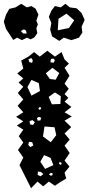

<svg xmlns="http://www.w3.org/2000/svg" viewBox="-48 -979 467 1014"><path d="M75 -67 55 -107 75 -147 47 -187 75 -226 51 -260 75 -294 41 -316 75 -338 37 -362 75 -386 45 -420 75 -454 46 -488 75 -521 50 -543 75 -565 43 -591 75 -617 64 -659 102 -680 132 -704 162 -680 202 -711 242 -680 277 -704 293 -665 316 -643 293 -621 319 -579 293 -537 315 -510 293 -482 313 -462 293 -442 329 -414 293 -386 331 -364 293 -342 328 -308 293 -274 320 -242 293 -210 320 -171 293 -131 319 -99 293 -67 302 -36 274 -20 242 2 210 -20 180 5 150 -20 116 15ZM125 -661 117 -673 102 -665 107 -651 122 -647ZM242 -662 233 -670 221 -667 218 -650 236 -648ZM265 -593 229 -621 194 -592 215 -562 246 -558ZM157 -540 118 -557 97 -519 118 -474 163 -498ZM273 -471 242 -491 209 -467 226 -428 271 -430ZM167 -413 158 -412 155 -406 160 -399 169 -403ZM170 -357 157 -362 147 -355 151 -342 165 -343ZM136 -334 123 -345 108 -339 111 -322 127 -319ZM240 -307 187 -311 179 -258 220 -228 249 -265ZM122 -228 105 -230 101 -214 112 -202 128 -211ZM219 -145 185 -160 165 -125 190 -87 234 -107ZM271 -123 263 -120 266 -112 274 -108 278 -117ZM168 -71 152 -73 151 -55 167 -48 181 -60ZM231 -63 221 -66 210 -59 220 -51 228 -53ZM227 -787 217 -822 223 -858 210 -890 223 -922 242 -947 273 -940 297 -959 321 -940 357 -935 383 -910 399 -874 383 -838 387 -807 369 -780 329 -767 289 -780 265 -763ZM-16 -826 -28 -864 -16 -902 1 -932 34 -940 64 -959 94 -940 118 -947 140 -933 155 -902 144 -870 152 -850 144 -830 149 -804 134 -782 114 -771 94 -780 68 -767 42 -780 22 -768ZM344 -872 303 -907 261 -880 257 -819 316 -831ZM89 -818 78 -824 62 -815 75 -802H93Z"/></svg>

Font: Rubik Gemstones
Style: Regular
Weight: 400
Designer: Hubert and Fischer, NaN
Foundry: Hubert and Fischer, NaN
Version: Version 2.200